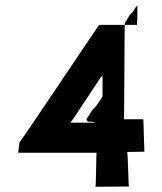

<svg xmlns="http://www.w3.org/2000/svg" viewBox="-20 -777 620 734"><path d="M505 -723V-718V-708V-704C505 -698 503 -694 504 -688V-682H359C358 -682 59 -235 56 -235C53 -235 51 -193 49 -193H349C348 -193 347 -63 345 -63L473 -64C471 -64 469 -195 466 -196L532 -197L528 -321H454C455 -322 456 -688 457 -689C465 -699 467 -706 474 -717C479 -725 487 -728 491 -737C495 -744 500 -751 505 -757V-752V-747V-741ZM372 -289V-281C372 -279 371 -279 371 -277V-273V-269C371 -266 372 -261 374 -259C382 -253 380 -265 380 -269V-273V-277C380 -280 381 -281 381 -284V-288V-297V-301V-305V-309L383 -310C385 -310 388 -311 390 -311H395C402 -311 416 -312 419 -316C424 -323 413 -323 409 -322C408 -322 406 -321 405 -321C403 -321 397 -320 394 -320H390C388 -320 385 -319 382 -319H381V-324V-327C381 -332 382 -335 382 -339V-344C382 -347 381 -350 381 -353V-359C381 -363 382 -372 382 -376V-383V-388C382 -392 381 -397 381 -402C381 -406 380 -409 376 -409C373 -409 372 -409 371 -407C367 -400 363 -392 358 -387C353 -381 350 -374 344 -368C330 -356 322 -337 311 -322C308 -319 316 -312 318 -312H320H324H327C335 -312 341 -309 348 -308H249C252 -308 366 -484 367 -484C368 -484 370 -485 372 -485V-306V-301V-296Z"/></svg>

Font: Hussar Wojna
Style: 3
Weight: 400
Designer: Robert Jablonski
Foundry: Cannot Into Space Fonts
Version: Version 1.01